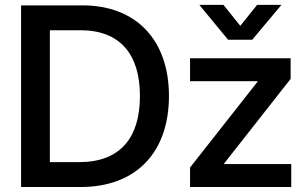

<svg xmlns="http://www.w3.org/2000/svg" viewBox="-20 -749 1233 769"><path d="M303.2 0C525.4 0 656.7 -138.7 656.7 -364.7C656.7 -589.4 524.9 -727.5 310.1 -727.5H64.5V0ZM741.2 0H1146.5V-91.8H877.4V-93.8L1144 -433.1V-515.6H741.2V-423.8H1011.7V-421.9L741.2 -78.1ZM875 -729.5H778.8V-729L893.6 -589.8H990.2L1106.9 -729V-729.5H1009.8L942.4 -645.5ZM179.7 -99.6V-627.9H302.2C461.9 -627.9 540.5 -530.3 540.5 -364.7C540.5 -197.8 462.4 -99.6 296.4 -99.6Z"/></svg>

Font: Raveo Display Display Medium
Style: Regular
Weight: 500
Designer: Jakub Foglar, Rasmus Andersson (Inter)
Foundry: Jakubfoglar.com
Version: Version 1.100;Glyphs 3.2.3 (3260)